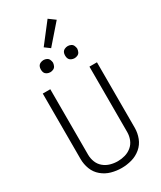

<svg xmlns="http://www.w3.org/2000/svg" viewBox="-286 -1272 1147 1372"><g transform="rotate(-30 287.5 -586.5)"><path d="M188 -840Q174 -840 161.5 -846Q149 -852 143 -864Q138 -875 138 -886V-894Q138 -905 143 -916Q149 -928 161.5 -934Q174 -940 188 -940Q201 -940 213.5 -934Q226 -928 231.5 -915.5Q237 -903 238 -890Q237 -877 231.5 -864.5Q226 -852 213.5 -846Q201 -840 188 -840ZM388 -840Q374 -840 361.5 -846Q349 -852 343 -864Q338 -875 338 -886V-894Q338 -905 343 -916Q349 -928 361.5 -934Q374 -940 388 -940Q401 -940 413.5 -934Q426 -928 431.5 -915.5Q437 -903 438 -890Q437 -877 431.5 -864.5Q426 -852 413.5 -846Q401 -840 388 -840ZM278 -986 235 -1018 361 -1181 414 -1142ZM288 8Q245 8 203.5 -3.5Q162 -15 128.5 -43Q95 -71 79.5 -111.5Q64 -152 64 -195V-735H126V-195Q126 -164 137.5 -134.5Q149 -105 173 -85Q197 -65 227 -56.5Q257 -48 288 -48Q318 -48 348 -56.5Q378 -65 402 -85Q426 -105 437.5 -134.5Q449 -164 449 -195V-735H511V-195Q511 -152 495.5 -111.5Q480 -71 446.5 -43Q413 -15 371.5 -3.5Q330 8 288 8Z"/></g></svg>

Font: Jozsika Light
Style: Regular
Weight: 300
Monospace: yes
Designer: Belleve Invis
Foundry: Belleve Invis
Version: 2.1.0